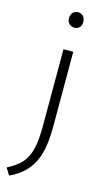

<svg xmlns="http://www.w3.org/2000/svg" viewBox="-179 -715 529 987"><g transform="rotate(15 85.5 -221.5)"><path d="M83 -470H135V-73Q135 -16 128 31Q121 78 103 115.5Q85 153 55.5 181Q26 209 -19 230L-42 193Q-8 175 16 155.5Q40 136 55 107Q70 78 76.5 37Q83 -4 83 -65ZM108 -591Q92 -591 80.5 -601.5Q69 -612 69 -631Q69 -651 80 -662Q91 -673 107 -673Q122 -673 133.5 -662.5Q145 -652 145 -631Q145 -611 134 -601Q123 -591 108 -591Z"/></g></svg>

Font: Mukta ExtraLight
Style: Regular
Weight: 275
Designer: Girish Dalvi and Yashodeep Gholap
Foundry: Ek Type
Version: Version 2.538;PS 1.002;hotconv 16.6.51;makeotf.lib2.5.65220;